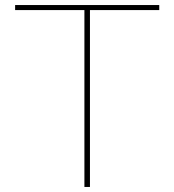

<svg xmlns="http://www.w3.org/2000/svg" viewBox="-20 -742 692 762"><path d="M612 -702V-722H40V-702H315V0H337V-702Z"/></svg>

Font: Perun Thin
Style: Regular
Weight: 100
Foundry: Copyright (c) Stefan Peev, Context Ltd, 2016
Version: Version 1.089